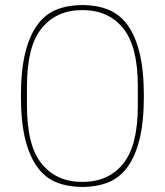

<svg xmlns="http://www.w3.org/2000/svg" viewBox="-20 -730 654 762"><path d="M307 12Q251 12 206 -5.5Q161 -23 129.5 -65Q98 -107 80.5 -176Q63 -245 63 -349Q63 -452 80.5 -521.5Q98 -591 129.5 -633Q161 -675 206 -692.5Q251 -710 307 -710Q362 -710 407.5 -692.5Q453 -675 484.5 -633Q516 -591 533.5 -521.5Q551 -452 551 -349Q551 -245 533.5 -176Q516 -107 484.5 -65Q453 -23 407.5 -5.5Q362 12 307 12ZM307 -8Q410 -8 468.5 -80Q527 -152 527 -310V-388Q527 -546 468.5 -618Q410 -690 307 -690Q204 -690 145.5 -618Q87 -546 87 -388V-310Q87 -152 145.5 -80Q204 -8 307 -8Z"/></svg>

Font: IBM Plex Sans Cond Thin
Style: Regular
Weight: 100
Width: 3
Designer: Mike Abbink, Paul van der Laan, Pieter van Rosmalen
Foundry: Bold Monday
Version: Version 1.3